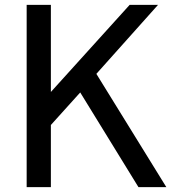

<svg xmlns="http://www.w3.org/2000/svg" viewBox="-20 -765 729 785"><path d="M89 0V-745H188V-389L510 -745H626L374 -463L660 0H546L308 -387L188 -254V0Z"/></svg>

Font: Plus Jakarta Text
Style: Regular
Weight: 400
Designer: Gumpita Rahayu
Foundry: Tokotype Studio
Version: Version 1.000